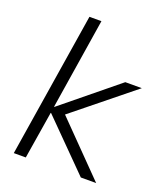

<svg xmlns="http://www.w3.org/2000/svg" viewBox="-136 -827 784 918"><g transform="rotate(20 256.0 -368.0)"><path d="M43 0 160 -736H221L148 -274H150L428 -501H512L210 -257L462 0H384L145 -241H143L104 0Z"/></g></svg>

Font: Mulish Light
Style: Italic
Weight: 300
Italic angle: -9°
Designer: Vernon Adams
Foundry: Vernon Adams
Version: Version 3.603; ttfautohint (v1.8.3)